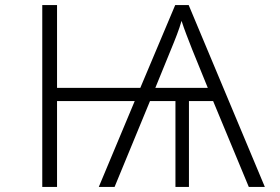

<svg xmlns="http://www.w3.org/2000/svg" viewBox="-20 -734 1100 754"><path d="M146 0H204V-337H509L368 0H430L569 -337H669V0H722V-337H817L957 0H1020L721 -714H668L531 -389H204V-714H146ZM590 -389 650 -536C669 -582 683 -617 693 -652C704 -617 720 -578 735 -539L796 -389Z"/></svg>

Font: Noto Sans Mono Condensed Light
Style: Regular
Weight: 300
Width: 3
Designer: Monotype Design Team
Foundry: Monotype Imaging Inc.
Version: Version 2.014